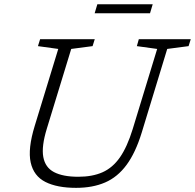

<svg xmlns="http://www.w3.org/2000/svg" viewBox="-20 -896 940 926"><path d="M206 -276Q179.5 -190 188.8 -139Q198 -88 240.8 -65.8Q283.5 -43.5 357.5 -43.5Q425.5 -43.5 474.5 -65.2Q523.5 -87 558.5 -137.2Q593.5 -187.5 620 -273.5L738 -660L640 -673.5L649.5 -707H900L889.5 -673.5L786.5 -660L663.5 -256.5Q633.5 -159 590.2 -100.5Q547 -42 487 -16Q427 10 347 10Q255.5 10 199 -18.5Q142.5 -47 128 -112.5Q113.5 -178 147.5 -289L261 -660L163 -673.5L173.5 -707H437L426.5 -673.5L323.5 -660ZM436.5 -832 449.5 -875.5H716.5L703.5 -832Z"/></svg>

Font: Newsreader Caption Light
Style: Italic
Weight: 300
Italic angle: -17°
Designer: Hugues Gentile
Foundry: Production Type
Version: Version 1.001